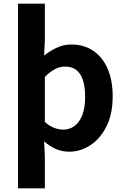

<svg xmlns="http://www.w3.org/2000/svg" viewBox="-20 -818 684 1053"><path d="M79 215V-798H226V-598L222 -513Q254 -539 292 -556.5Q330 -574 370 -574Q442 -574 493 -538.5Q544 -503 571 -439.5Q598 -376 598 -289Q598 -193 564 -125Q530 -57 475.5 -21.5Q421 14 360 14Q320 14 286.5 -1Q253 -16 222 -42L226 44V215ZM328 -107Q361 -107 388 -126.5Q415 -146 431 -186Q447 -226 447 -287Q447 -340 435 -377.5Q423 -415 399 -434Q375 -453 336 -453Q308 -453 281.5 -439Q255 -425 226 -396V-149Q253 -125 279 -116Q305 -107 328 -107Z"/></svg>

Font: Noto Sans SC
Style: Bold
Weight: 700
Designer: Ryoko NISHIZUKA  (kana, bopomofo & ideographs); Paul D. Hunt (Latin, Greek & Cyrillic); Sandoll Communications , Soo-you
Foundry: Adobe
Version: Version 2.004-H2;hotconv 1.0.118;makeotfexe 2.5.65603